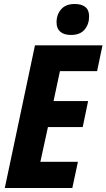

<svg xmlns="http://www.w3.org/2000/svg" viewBox="-20 -941 533 961"><path d="M4 0 155 -714H493L466 -585H280L248 -435H421L394 -305H220L182 -131H370L342 0ZM335 -766Q301 -766 282 -782Q263 -798 263 -829Q263 -868 286 -894.5Q309 -921 354 -921Q388 -921 407 -906Q426 -891 426 -859Q426 -820 403.5 -793Q381 -766 335 -766Z"/></svg>

Font: Noto Sans Condensed ExtraBold
Style: Italic
Weight: 800
Width: 3
Italic angle: -12°
Designer: Monotype Design Team
Foundry: Monotype Imaging Inc.
Version: Version 2.013; ttfautohint (v1.8.4.7-5d5b)